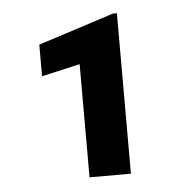

<svg xmlns="http://www.w3.org/2000/svg" viewBox="-38 -747 448 458"><g transform="rotate(-5 186.5 -518.0)"><path d="M257.8 -710V-325.7H158.7V-596.7L66.9 -575.7V-651.4L248.5 -710Z"/></g></svg>

Font: Vazirmatn FD
Style: Bold
Weight: 700
Designer: Saber Rastikerdar
Foundry: Saber Rastikerdar
Version: Version 33.001